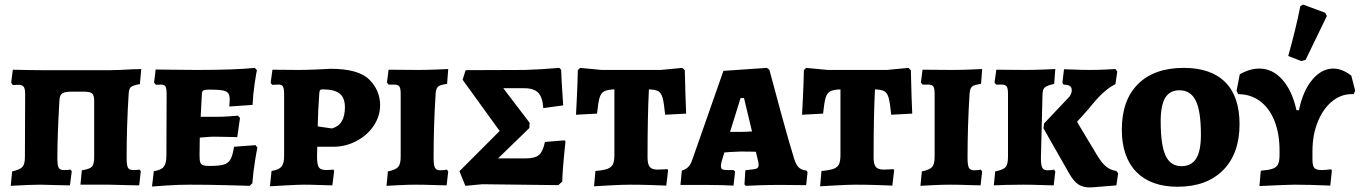

<svg xmlns="http://www.w3.org/2000/svg" viewBox="-20 -808 5953 840"><path d="M33 -58Q68 -66 78.5 -78Q89 -90 89 -122L90 -397Q90 -420 83.5 -428.5Q77 -437 60 -437L36 -436L29 -446L36 -503Q118 -501 162 -501H465Q495 -501 563 -505Q586 -505 598 -506L592 -440Q562 -435 553 -427.5Q544 -420 543 -398Q534 -262 534 -117Q534 -86 539.5 -75Q545 -64 562 -64Q580 -64 590 -66L596 -59L589 3L540 2L458 0H332L338 -63Q372 -68 382 -78.5Q392 -89 392 -120V-368Q392 -392 382.5 -399.5Q373 -407 347 -407H293Q264 -407 252.5 -399.5Q241 -392 240 -369Q231 -215 231 -117Q231 -85 236.5 -74.5Q242 -64 259 -64Q276 -64 288 -66L294 -59L286 3L236 2L156 0Q114 0 27 5Z M653 -59Q685 -64 696.5 -78.5Q708 -93 708 -127L709 -396Q709 -421 704 -429.5Q699 -438 685 -438L662 -437L654 -447L661 -504Q679 -504 730.5 -503Q782 -502 840 -502Q1009 -502 1095 -511L1104 -501Q1101 -488 1094 -441.5Q1087 -395 1085 -349L983 -342Q983 -345 984 -354Q985 -363 985 -372Q985 -391 978.5 -400Q972 -409 954 -412.5Q936 -416 897 -416Q875 -416 869 -412Q863 -408 863 -394L858 -297H929Q954 -297 982 -299Q1010 -301 1021 -302L1030 -292L1018 -208Q1008 -208 978.5 -209Q949 -210 917 -210Q899 -210 880 -208Q861 -206 854 -206Q853 -172 853 -129Q853 -107 856 -98Q859 -89 868 -85.5Q877 -82 897 -82Q939 -82 959 -88Q979 -94 988.5 -111Q998 -128 1004 -166L1098 -173L1106 -162Q1103 -149 1095.5 -103Q1088 -57 1084 -6L1072 5Q1048 4 966 2Q884 0 810 0Q759 0 709 3.5Q659 7 645 8Z M1168 -60Q1200 -65 1211.5 -79Q1223 -93 1223 -125V-396Q1223 -420 1218 -429Q1213 -438 1200 -438L1171 -437L1164 -445L1172 -503L1285 -502Q1322 -502 1365.5 -504Q1409 -506 1426 -507Q1549 -507 1596 -459.5Q1643 -412 1643 -348Q1643 -300 1615 -258Q1587 -216 1539.5 -191Q1492 -166 1439 -166H1368L1367 -123Q1367 -88 1375 -76Q1383 -64 1408 -64Q1418 -64 1427 -65Q1436 -66 1439 -66L1442 -60L1434 3Q1419 3 1381 1.5Q1343 0 1310 0Q1285 0 1232 3Q1179 6 1161 7ZM1489 -339Q1489 -380 1466 -398.5Q1443 -417 1392 -417Q1383 -417 1380.5 -414Q1378 -411 1377 -401Q1371 -319 1370 -255L1432 -246Q1461 -254 1475 -277Q1489 -300 1489 -339Z M1677 -58Q1711 -65 1722 -77.5Q1733 -90 1733 -122V-398Q1733 -422 1727 -430Q1721 -438 1704 -438H1680L1673 -447L1680 -503L1807 -502Q1843 -502 1884 -503.5Q1925 -505 1941 -506L1936 -441Q1906 -437 1897 -429.5Q1888 -422 1886 -400Q1877 -260 1877 -117Q1877 -85 1883 -74Q1889 -63 1906 -63Q1917 -63 1925 -64Q1933 -65 1935 -66L1941 -58L1934 3Q1918 3 1877 1.5Q1836 0 1800 0Q1769 0 1726.5 2Q1684 4 1671 5Z M1990 -59 2166 -235 2004 -459 2017 -501 2277 -502Q2346 -504 2427 -511L2435 -503Q2436 -461 2444 -347L2357 -335Q2354 -382 2335 -402Q2316 -422 2274 -422H2182L2297 -271L2296 -248L2159 -115H2280Q2321 -115 2338.5 -130.5Q2356 -146 2364 -187L2450 -194L2454 -189Q2440 -57 2440 -14L2423 2L2090 -2L2016 5Z M2585 -60Q2621 -63 2638 -69.5Q2655 -76 2661.5 -89.5Q2668 -103 2668 -130V-417Q2638 -416 2623.5 -408.5Q2609 -401 2603 -380Q2597 -359 2592 -311L2500 -306Q2501 -324 2504 -385.5Q2507 -447 2508 -501L2518 -511L2612 -502H2871L2965 -511L2976 -501Q2977 -446 2979 -387Q2981 -328 2982 -311L2890 -306Q2885 -358 2879 -379.5Q2873 -401 2860.5 -408.5Q2848 -416 2819 -417Q2813 -303 2813 -119Q2813 -90 2822.5 -78Q2832 -66 2857 -66Q2872 -66 2883.5 -67Q2895 -68 2899 -68L2903 -64L2895 4Q2876 3 2828 1.5Q2780 0 2736 0Q2704 0 2650 3Q2596 6 2579 7Z M3237 -1 3241 -63Q3270 -66 3281 -68Q3292 -70 3295.5 -74.5Q3299 -79 3299 -89Q3299 -93 3298 -97.5Q3297 -102 3296 -106L3287 -144Q3265 -145 3219 -145Q3205 -145 3175 -143Q3157 -141 3149 -141L3137 -101Q3134 -88 3134 -82Q3134 -71 3139.5 -67.5Q3145 -64 3163 -64H3189L3196 -57L3189 4Q3177 3 3141 2Q3105 1 3063 1H2957L2963 -62Q2979 -66 2990 -76.5Q3001 -87 3008 -107L3145 -498L3335 -511L3346 -503Q3358 -456 3396.5 -315.5Q3435 -175 3454 -115Q3462 -88 3474 -76Q3486 -64 3508 -62L3513 -55L3507 2L3395 1Q3348 1 3302 2.5Q3256 4 3243 5ZM3221 -231Q3238 -231 3270 -233L3235 -379H3220L3174 -231Z M3574 -60Q3610 -63 3627 -69.5Q3644 -76 3650.5 -89.5Q3657 -103 3657 -130V-417Q3627 -416 3612.5 -408.5Q3598 -401 3592 -380Q3586 -359 3581 -311L3489 -306Q3490 -324 3493 -385.5Q3496 -447 3497 -501L3507 -511L3601 -502H3860L3954 -511L3965 -501Q3966 -446 3968 -387Q3970 -328 3971 -311L3879 -306Q3874 -358 3868 -379.5Q3862 -401 3849.5 -408.5Q3837 -416 3808 -417Q3802 -303 3802 -119Q3802 -90 3811.5 -78Q3821 -66 3846 -66Q3861 -66 3872.5 -67Q3884 -68 3888 -68L3892 -64L3884 4Q3865 3 3817 1.5Q3769 0 3725 0Q3693 0 3639 3Q3585 6 3568 7Z M4013 -58Q4047 -65 4058 -77.5Q4069 -90 4069 -122V-398Q4069 -422 4063 -430Q4057 -438 4040 -438H4016L4009 -447L4016 -503L4143 -502Q4179 -502 4220 -503.5Q4261 -505 4277 -506L4272 -441Q4242 -437 4233 -429.5Q4224 -422 4222 -400Q4213 -260 4213 -117Q4213 -85 4219 -74Q4225 -63 4242 -63Q4253 -63 4261 -64Q4269 -65 4271 -66L4277 -58L4270 3Q4254 3 4213 1.5Q4172 0 4136 0Q4105 0 4062.5 2Q4020 4 4007 5Z M4361 -438H4338L4331 -447L4339 -503L4464 -502Q4500 -502 4540.5 -503.5Q4581 -505 4597 -506L4592 -441Q4561 -434 4551.5 -426Q4542 -418 4541 -397L4534 -117Q4534 -85 4540 -74Q4546 -63 4563 -63Q4574 -63 4581.5 -64Q4589 -65 4591 -66L4597 -58L4590 3Q4574 3 4533.5 1.5Q4493 0 4457 0Q4416 0 4378.5 1Q4341 2 4328 3L4334 -58Q4369 -65 4379.5 -77Q4390 -89 4390 -122V-398Q4390 -422 4384 -430Q4378 -438 4361 -438ZM4651 -377Q4669 -394 4669 -413Q4669 -426 4661 -431.5Q4653 -437 4633 -438L4628 -446L4635 -505Q4648 -505 4681.5 -503.5Q4715 -502 4748 -502Q4779 -502 4813 -503.5Q4847 -505 4860 -506L4868 -495L4860 -440Q4832 -426 4804.5 -400.5Q4777 -375 4743 -332L4692 -275L4779 -130Q4800 -95 4819 -79.5Q4838 -64 4864 -60L4872 -50L4864 3Q4848 4 4803.5 8Q4759 12 4747 12Q4717 12 4696.5 -2Q4676 -16 4656 -52L4545 -247L4548 -268Z M4888 -241Q4888 -370 4959 -440.5Q5030 -511 5159 -511Q5278 -511 5340.5 -448.5Q5403 -386 5403 -265Q5403 -136 5331 -63.5Q5259 9 5132 9Q5015 9 4951.5 -56Q4888 -121 4888 -241ZM5234 -218Q5234 -322 5211.5 -367.5Q5189 -413 5140 -413Q5098 -413 5078 -380.5Q5058 -348 5058 -277Q5058 -173 5079.5 -127Q5101 -81 5149 -81Q5192 -81 5213 -114Q5234 -147 5234 -218Z M5909 -411 5902 -396Q5852 -399 5811 -367Q5770 -335 5746 -277Q5722 -219 5722 -146V-110Q5722 -83 5730 -73.5Q5738 -64 5762 -64L5782 -65Q5796 -67 5804 -67L5807 -62L5800 4Q5712 0 5644 0Q5614 0 5490 6L5496 -61Q5531 -64 5548 -70Q5565 -76 5571.5 -89.5Q5578 -103 5578 -130V-149Q5578 -224 5555.5 -280Q5533 -336 5492 -366Q5451 -396 5397 -396L5390 -411L5404 -483Q5448 -508 5489 -508Q5547 -508 5590 -460Q5633 -412 5652 -326H5663Q5680 -410 5721 -459Q5762 -508 5813 -508Q5852 -508 5892 -477ZM5616 -563Q5649 -680 5669 -781L5681 -788L5778 -752L5785 -738L5692 -546L5673 -541Z"/></svg>

Font: Alegreya SC ExtraBold
Style: Regular
Weight: 800
Designer: Juan Pablo del Peral
Foundry: Huerta Tipografica
Version: Version 2.007; ttfautohint (v1.6)